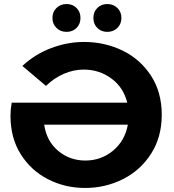

<svg xmlns="http://www.w3.org/2000/svg" viewBox="-20 -920 861 952"><path d="M782 -351Q782 -240 729 -157.5Q676 -75 589 -31.5Q502 12 402 12Q303 12 218.5 -31Q134 -74 83 -155Q32 -236 32 -346Q32 -378 38 -411H611Q592 -487 532 -531Q472 -575 395 -575Q346 -575 297.5 -554.5Q249 -534 208 -494L91 -593Q153 -651 233.5 -681.5Q314 -712 397 -712Q499 -712 587 -669.5Q675 -627 728.5 -545Q782 -463 782 -351ZM614 -302H199Q211 -220 268.5 -172Q326 -124 403 -124Q481 -124 540 -172.5Q599 -221 614 -302ZM240 -831Q240 -861 260 -880.5Q280 -900 310 -900Q340 -900 359.5 -880.5Q379 -861 379 -831Q379 -801 359.5 -781.5Q340 -762 310 -762Q280 -762 260 -781.5Q240 -801 240 -831ZM443 -831Q443 -861 462.5 -880.5Q482 -900 512 -900Q542 -900 562 -880.5Q582 -861 582 -831Q582 -801 562 -781.5Q542 -762 512 -762Q482 -762 462.5 -781.5Q443 -801 443 -831Z"/></svg>

Font: APTA Sans Regular
Style: Bold Italic
Weight: 700
Version: Version 7.200